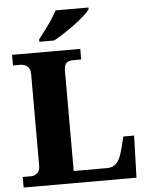

<svg xmlns="http://www.w3.org/2000/svg" viewBox="-61 -980 789 1029"><g transform="rotate(-5 333.5 -465.5)"><path d="M24 0V-57H70Q87 -57 102 -69.5Q117 -82 117 -110V-602Q117 -631 101 -644Q85 -657 63 -657H24V-714H391V-657H349Q321 -657 310 -644.5Q299 -632 299 -604V-65H480Q511 -65 530 -85.5Q549 -106 561 -151L580 -226H638L631 0ZM176 -784Q191 -803 210.5 -829Q230 -855 248 -882Q266 -909 277 -931H454V-921Q445 -908 422.5 -888Q400 -868 371 -846Q342 -824 311.5 -804.5Q281 -785 256 -771H176Z"/></g></svg>

Font: Noto Serif Georgian ExtraBold
Style: Regular
Weight: 800
Designer: Monotype Design Team, Akaki Razmadze
Foundry: Google LLC
Version: Version 2.003; ttfautohint (v1.8.4.7-5d5b)